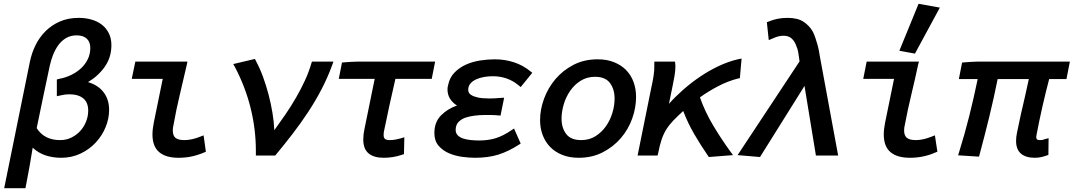

<svg xmlns="http://www.w3.org/2000/svg" viewBox="-20 -818 5648 1010"><path d="M296 -81Q329 -81 356 -94.5Q383 -108 402.5 -129.5Q422 -151 433 -179Q444 -207 444 -236Q444 -279 418 -300.5Q392 -322 344 -322Q321 -322 298 -316L279 -312V-400L290 -403Q324 -409 354 -423.5Q384 -438 406.5 -459Q429 -480 442 -507Q455 -534 455 -566Q455 -597 436.5 -614.5Q418 -632 383 -632Q351 -632 327 -617.5Q303 -603 286.5 -580Q270 -557 259 -529Q248 -501 242 -473Q224 -390 207 -308Q190 -226 173 -144Q213 -81 296 -81ZM443 -386Q497 -370 525.5 -332Q554 -294 554 -240Q554 -194 535.5 -149Q517 -104 483.5 -68Q450 -32 403.5 -10Q357 12 302 12Q258 12 220 -0.5Q182 -13 152 -41Q144 10 135 60Q126 110 116 161L114 172H2L137 -492Q146 -537 166 -578.5Q186 -620 218 -652.5Q250 -685 294 -704.5Q338 -724 395 -724Q430 -724 461.5 -715Q493 -706 516 -688Q539 -670 552.5 -643Q566 -616 566 -581Q566 -517 532 -468Q498 -419 443 -386Z M692 -494H966L963 -479Q945 -399 926 -320.5Q907 -242 893 -162Q891 -154 890 -147Q889 -140 889 -132Q889 -104 903.5 -92.5Q918 -81 950 -81Q971 -81 992 -86Q1013 -91 1033 -99L1051 -106L1063 -20L1054 -16Q1021 -2 988.5 5Q956 12 919 12Q852 12 817 -18Q782 -48 782 -111Q782 -126 784 -141.5Q786 -157 789 -173L836 -403H673Z M1423 -133Q1452 -173 1481.5 -216Q1511 -259 1537 -304Q1563 -349 1584 -394.5Q1605 -440 1618 -485L1621 -494H1734L1728 -477Q1704 -411 1672 -349.5Q1640 -288 1601.5 -229.5Q1563 -171 1520 -115Q1477 -59 1432 -5L1428 0H1326V-24Q1326 -139 1298 -251Q1270 -363 1215 -467L1207 -481L1321 -508L1326 -498Q1347 -459 1363.5 -414Q1380 -369 1392.5 -321.5Q1405 -274 1413 -226Q1421 -178 1423 -133Z M2105 -7 2095 -4Q2072 4 2047.5 8Q2023 12 1999 12Q1946 12 1918.5 -11.5Q1891 -35 1891 -84Q1891 -111 1897 -138L1951 -403H1762L1779 -489L1790 -490Q1807 -491 1825.5 -492.5Q1844 -494 1861 -494H2269L2251 -403H2060Q2044 -334 2029 -265.5Q2014 -197 2000 -128Q1999 -123 1998.5 -118Q1998 -113 1998 -108Q1998 -93 2005.5 -87Q2013 -81 2030 -81Q2044 -81 2058.5 -83.5Q2073 -86 2087 -90L2107 -96Z M2384 -263Q2361 -277 2347.5 -298.5Q2334 -320 2334 -348Q2334 -359 2337 -369Q2345 -410 2371 -436.5Q2397 -463 2432 -478.5Q2467 -494 2507 -500Q2547 -506 2583 -506Q2635 -506 2683 -490.5Q2731 -475 2770 -443L2780 -435L2719 -360L2707 -370Q2650 -417 2572 -417Q2549 -417 2526 -413Q2503 -409 2484.5 -400.5Q2466 -392 2454.5 -378.5Q2443 -365 2443 -345Q2443 -320 2480 -309Q2497 -303 2517.5 -301.5Q2538 -300 2554 -300Q2583 -300 2613 -303L2632 -304L2613 -210L2600 -211Q2581 -213 2563 -213Q2545 -213 2527 -213Q2502 -213 2475 -209.5Q2448 -206 2425 -198Q2403 -189 2390 -174Q2377 -159 2377 -134Q2377 -103 2417 -89Q2437 -83 2459 -81Q2481 -79 2500 -79Q2550 -79 2589 -91.5Q2628 -104 2669 -132L2684 -142L2719 -63L2710 -57Q2654 -21 2601 -4.5Q2548 12 2478 12Q2448 12 2411 7Q2374 2 2341.5 -12Q2309 -26 2287 -51.5Q2265 -77 2265 -118Q2265 -175 2299 -210Q2333 -245 2384 -263Z M3213 -300Q3213 -349 3188.5 -381.5Q3164 -414 3110 -414Q3068 -414 3035 -393.5Q3002 -373 2979.5 -340.5Q2957 -308 2945.5 -269Q2934 -230 2934 -194Q2934 -145 2958.5 -113Q2983 -81 3037 -81Q3080 -81 3112.5 -101.5Q3145 -122 3167.5 -154Q3190 -186 3201.5 -224.5Q3213 -263 3213 -300ZM2821 -186Q2821 -242 2842 -299Q2863 -356 2902 -402Q2941 -448 2997 -477Q3053 -506 3124 -506Q3173 -506 3211 -490.5Q3249 -475 3274.5 -448.5Q3300 -422 3313 -386Q3326 -350 3326 -308Q3326 -251 3305.5 -194Q3285 -137 3246 -91.5Q3207 -46 3151 -17Q3095 12 3024 12Q2975 12 2937 -3.5Q2899 -19 2873.5 -45.5Q2848 -72 2834.5 -108Q2821 -144 2821 -186Z M3499 -272Q3533 -310 3574.5 -346.5Q3616 -383 3662.5 -414.5Q3709 -446 3759.5 -470Q3810 -494 3861 -506L3881 -510L3872 -407L3862 -405Q3808 -391 3757.5 -364.5Q3707 -338 3662 -306Q3688 -231 3731 -159Q3774 -87 3822 -21L3836 -2L3709 8L3704 1Q3666 -54 3632 -112.5Q3598 -171 3574 -234Q3543 -206 3521.5 -183.5Q3500 -161 3485 -137Q3470 -113 3460 -83Q3450 -53 3442 -11L3439 0H3334L3406 -356Q3413 -387 3418 -418Q3423 -449 3422 -481V-494H3531L3532 -482Q3532 -480 3532.5 -477.5Q3533 -475 3533 -472Q3533 -446 3528.5 -420.5Q3524 -395 3519 -370Z M4212 -366 3978 8 3860 -2 4186 -495Q4183 -515 4180 -537Q4178 -550 4174.5 -561.5Q4171 -573 4166 -584Q4157 -605 4142 -617.5Q4127 -630 4101 -630Q4086 -630 4072 -626Q4058 -622 4043 -615L4024 -607L4014 -701L4024 -705Q4049 -715 4072.5 -719.5Q4096 -724 4123 -724Q4176 -724 4207 -703.5Q4238 -683 4256 -651Q4264 -635 4269.5 -618Q4275 -601 4280 -584Q4285 -567 4288 -549.5Q4291 -532 4294 -515L4389 0H4272Z M4539 -494H4814L4810 -479Q4793 -399 4774 -320.5Q4755 -242 4740 -162Q4738 -154 4737 -147Q4736 -140 4736 -132Q4736 -104 4751 -92.5Q4766 -81 4798 -81Q4818 -81 4839 -86Q4860 -91 4880 -99L4898 -106L4911 -20L4901 -16Q4838 12 4767 12Q4699 12 4664 -18Q4629 -48 4629 -111Q4629 -126 4631 -141.5Q4633 -157 4636 -173L4683 -403H4521ZM4711 -551 4812 -798 4924 -778 4793 -536Z M5041 -489 5053 -490Q5070 -491 5088 -492.5Q5106 -494 5123 -494H5608L5590 -402H5499Q5480 -330 5463.5 -257Q5447 -184 5433 -111Q5431 -103 5431 -98Q5431 -88 5435.5 -84.5Q5440 -81 5453 -81Q5459 -81 5464 -82Q5467 -83 5470.5 -84Q5474 -85 5476 -86L5496 -91L5495 -3L5486 0Q5472 5 5456.5 8.5Q5441 12 5424 12Q5376 12 5350.5 -10Q5325 -32 5325 -77Q5325 -98 5330 -121Q5335 -146 5340.5 -170.5Q5346 -195 5351 -220Q5362 -266 5372 -311Q5382 -356 5392 -402H5228Q5208 -302 5184 -203.5Q5160 -105 5133 -5L5130 6L5020 -1L5025 -17Q5055 -113 5079 -209Q5103 -305 5123 -402H5024Z"/></svg>

Font: Codetta
Style: Bold Italic
Weight: 700
Italic angle: -11°
Designer: Ulrich Proeller
Foundry: PROSA GmbH
Version: Version 2.00;September 29, 2018;FontCreator 11.5.0.2427 64-b